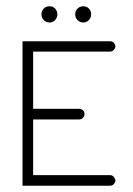

<svg xmlns="http://www.w3.org/2000/svg" viewBox="-20 -594 426 614"><path d="M271.5 -548C271.5 -563 260.5 -574 246.5 -574C231.5 -574 220.5 -563 220.5 -548C220.5 -534 231.5 -522 246.5 -522C260.5 -522 271.5 -534 271.5 -548ZM163.5 -548C163.5 -563 152.5 -574 138.5 -574C123.5 -574 112.5 -563 112.5 -548C112.5 -534 123.5 -522 138.5 -522C152.5 -522 163.5 -534 163.5 -548ZM52 -462V-446V-232V-226V-17V0H69H332C338 0 343 -3 346 -8C348 -11 349 -14 349 -17C349 -20 348 -23 346 -25C343 -31 338 -34 332 -34H86V-212H233C239 -212 245 -215 248 -221C251 -226 251 -232 248 -238C245 -243 239 -246 233 -246H86V-429H332C338 -429 343 -432 346 -437C348 -440 349 -443 349 -446C349 -449 348 -452 346 -454C343 -460 338 -462 332 -462H69Z"/></svg>

Font: LetsTrace
Style: basic
Weight: 500
Version: Version 002.000